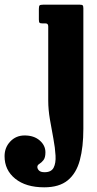

<svg xmlns="http://www.w3.org/2000/svg" viewBox="-140 -540 413 820"><path d="M55 -440H42.5Q32 -440 29 -442.8Q26 -445.5 26 -456.5V-501.5Q26 -514 29.2 -517Q32.5 -520 44.5 -520H201Q210.5 -520 213.2 -517Q216 -514 216 -504.5V10.5Q216 88 201 144Q186 200 149.5 230Q113 260 49 260Q-29.5 260 -75 223.2Q-120.5 186.5 -120.5 127Q-120.5 90 -96 64.2Q-71.5 38.5 -35 38.5Q5 38.5 29.5 59.8Q54 81 54 110.5Q54 133.5 45.5 144Q37 154.5 28.2 159.8Q19.5 165 19.5 173Q19.5 181 26.5 188.2Q33.5 195.5 50.5 195.5Q79 195.5 89 176.2Q99 157 97.2 124.5Q95.5 92 88 52Q80.5 12 73.2 -30Q66 -72 66 -109.5V-427Q66 -440 55 -440Z"/></svg>

Font: Besley* Condensed
Style: Bold
Weight: 700
Width: 3
Designer: Owen Earl
Foundry: indestructible type*
Version: Version 3.000; ttfautohint (v1.8.3)